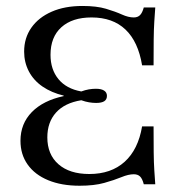

<svg xmlns="http://www.w3.org/2000/svg" viewBox="-20 -602 612 634"><path d="M242.7 11.3Q183.1 11.3 139.1 -6.9Q95.2 -25 71.4 -58.5Q47.6 -91.9 47.6 -137.1Q47.6 -193.5 85.1 -231.9Q122.6 -270.2 190.3 -284.7V-286.3Q150 -296 120.6 -316.1Q91.1 -336.3 75.4 -366.1Q59.7 -396 59.7 -431.5Q59.7 -476.6 83.5 -510.5Q107.3 -544.4 150.4 -563.3Q193.5 -582.3 252.4 -582.3Q299.2 -582.3 330.2 -573Q361.3 -563.7 382.7 -554Q404 -544.4 421.8 -544.4Q434.7 -544.4 442.3 -552Q450 -559.7 454.8 -577.4H492.7Q491.1 -555.6 489.5 -530.6Q487.9 -505.6 487.5 -471Q487.1 -436.3 487.1 -386.3H449.2Q436.3 -464.5 394.4 -504.4Q352.4 -544.4 282.3 -544.4Q218.5 -544.4 182.7 -512.1Q146.8 -479.8 146.8 -421Q146.8 -372.6 173 -340.7Q199.2 -308.9 248.4 -300Q261.3 -304.8 273.4 -306.9Q285.5 -308.9 296.8 -308.9Q314.5 -308.9 323.8 -302.8Q333.1 -296.8 333.1 -285.5Q333.1 -273.4 324.2 -267.7Q315.3 -262.1 297.6 -262.1Q286.3 -262.1 274.2 -264.1Q262.1 -266.1 248.4 -271Q193.5 -262.1 164.9 -230.2Q136.3 -198.4 136.3 -148.4Q136.3 -91.9 173 -59.7Q209.7 -27.4 275 -27.4Q346.8 -27.4 391.5 -67.7Q436.3 -108.1 449.2 -184.7H487.1Q487.1 -134.7 487.5 -100Q487.9 -65.3 489.5 -40.3Q491.1 -15.3 492.7 6.5H454.8Q450 -12.1 442.3 -19.4Q434.7 -26.6 421.8 -26.6Q404 -26.6 380.6 -16.9Q357.3 -7.3 324.2 2Q291.1 11.3 242.7 11.3Z"/></svg>

Font: Playfair 9pt
Style: Regular
Weight: 400
Designer: Claus Eggers Sørensen
Foundry: Claus Eggers Sørensen
Version: Version 2.203